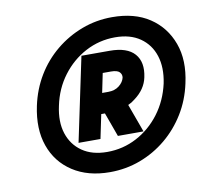

<svg xmlns="http://www.w3.org/2000/svg" viewBox="-68 -888 770 716"><g transform="rotate(-10 317.5 -530.0)"><path d="M293 -246Q210 -246 152.5 -283.5Q95 -321 72 -386.5Q49 -452 67 -537Q80 -598 110.5 -648.5Q141 -699 186 -736Q231 -773 285.5 -793.5Q340 -814 400 -814Q485 -814 541.5 -776.5Q598 -739 622 -673.5Q646 -608 627 -523Q614 -462 583 -411.5Q552 -361 507.5 -324Q463 -287 408.5 -266.5Q354 -246 293 -246ZM296 -322Q356 -322 408 -349.5Q460 -377 496.5 -425.5Q533 -474 547 -537Q559 -596 544.5 -641Q530 -686 492.5 -712Q455 -738 398 -738Q338 -738 286 -710.5Q234 -683 197.5 -634.5Q161 -586 148 -523Q135 -464 149.5 -419Q164 -374 201.5 -348Q239 -322 296 -322ZM345 -374 312 -465H298L279 -374H196L263 -692H370Q436 -692 464 -660Q492 -628 480 -572Q471 -528 429 -497Q417 -487 403 -481L442 -374ZM315 -542H338Q363 -542 379.5 -555Q396 -568 400 -585Q402 -597 393.5 -606Q385 -615 361 -615H330Z"/></g></svg>

Font: Victor Mono Thin Medium
Style: Italic
Weight: 500
Italic angle: -12°
Monospace: yes
Version: Version 1.561;gftools[0.9.30]